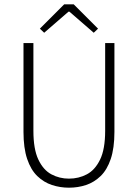

<svg xmlns="http://www.w3.org/2000/svg" viewBox="-20 -859 640 891"><path d="M300 12Q259 12 221 -0.5Q183 -13 153 -42Q123 -71 106 -121.5Q89 -172 89 -247V-659H135V-252Q135 -167 158 -118.5Q181 -70 218.5 -50Q256 -30 300 -30Q345 -30 383 -50Q421 -70 444.5 -118.5Q468 -167 468 -252V-659H511V-247Q511 -172 494 -121.5Q477 -71 447 -42Q417 -13 379.5 -0.5Q342 12 300 12ZM185 -707 165 -726 278 -839H322L435 -726L415 -707L302 -805H298Z"/></svg>

Font: Source Code Pro ExtraLight Light
Style: Regular
Weight: 300
Monospace: yes
Version: Version 1.018;hotconv 1.0.116;makeotfexe 2.5.65601